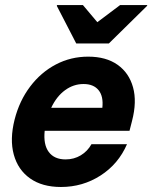

<svg xmlns="http://www.w3.org/2000/svg" viewBox="-20 -736 608 766"><path d="M223.3 10Q148.3 10 100 -24.2Q51.7 -58.3 35 -119.2Q18.3 -180 38.3 -259.2Q57.5 -334.2 100.4 -390.8Q143.3 -447.5 202.9 -478.8Q262.5 -510 331.7 -510Q403.3 -510 449.2 -477.5Q495 -445 510.8 -387.5Q526.7 -330 506.7 -253.3L496.7 -214.2H158.3Q152.5 -159.2 174.6 -129.6Q196.7 -100 241.7 -100Q275 -100 302.1 -116.2Q329.2 -132.5 345 -160.8H486.7Q452.5 -81.7 381.2 -35.8Q310 10 223.3 10ZM184.2 -305.8H388.3Q393.3 -351.7 373.3 -376.2Q353.3 -400.8 313.3 -400.8Q273.3 -400.8 239.6 -376.2Q205.8 -351.7 184.2 -305.8ZM284.2 -562.5 206.7 -712.5 207.5 -715.8H310.8L368.3 -647.5L459.2 -715.8H567.5L566.7 -712.5L414.2 -562.5Z"/></svg>

Font: Funnel Sans
Style: Bold Italic
Weight: 700
Italic angle: -14.036°
Designer: NORD ID, Kristian Moeller
Foundry: Dicotype
Version: Version 1.000